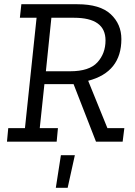

<svg xmlns="http://www.w3.org/2000/svg" viewBox="-20 -670 638 908"><path d="M19 -64H98L153 -586H74L81 -650H346Q453 -650 503.5 -603Q554 -556 554 -485Q554 -329 397 -288L488 -64H568L560 0H434L328 -272H190L168 -64H254L248 0H13ZM312 -333Q402 -333 440.5 -375Q479 -417 479 -479Q479 -586 330 -586H223L197 -333ZM334 64 300 218H244L268 64Z"/></svg>

Font: Zilla Slab
Style: Italic
Weight: 400
Italic angle: -6°
Designer: Typotheque.com
Foundry: Typotheque type foundry
Version: Version 1.1; 2017; ttfautohint (v1.6)